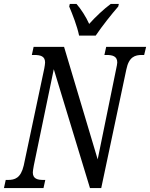

<svg xmlns="http://www.w3.org/2000/svg" viewBox="-37 -951 759 971"><path d="M363 -771H447C480 -820 528 -880 561 -918L564 -931H523C490 -907 446 -866 414 -830C398 -866 372 -906 350 -931H316L313 -918C329 -880 353 -820 363 -771ZM-17 0H183L192 -41H183C152 -41 129 -47 129 -79C129 -86 131 -96 134 -114L235 -601L418 0H475L602 -600C615 -664 646 -673 681 -673H692L702 -714H500L491 -673H501C532 -673 556 -667 556 -635C556 -628 553 -615 551 -605L457 -145L287 -714H133L124 -673H135C168 -673 191 -667 191 -635C191 -627 189 -618 187 -605L83 -114C68 -50 38 -41 3 -41H-8Z"/></svg>

Font: Noto Serif ExtraCondensed
Style: Italic
Weight: 400
Width: 2
Italic angle: -12°
Designer: Monotype Design Team
Foundry: Monotype Imaging Inc.
Version: Version 2.014